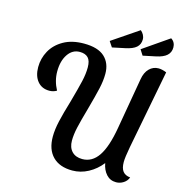

<svg xmlns="http://www.w3.org/2000/svg" viewBox="-126 -978 1046 1112"><g transform="rotate(15 397.0 -422.0)"><path d="M248 -139Q248 -181 260 -233.5Q272 -286 295 -362Q319 -448 329.5 -493.5Q340 -539 340 -578Q340 -618 323 -635.5Q306 -653 273 -653Q229 -653 202 -613Q175 -573 175 -510Q175 -454 203 -402Q183 -390 159 -390Q114 -390 88 -421.5Q62 -453 62 -506Q62 -558 87 -603.5Q112 -649 162 -677.5Q212 -706 284 -706Q368 -706 408 -669Q448 -632 448 -568Q448 -527 437 -478.5Q426 -430 403 -347Q381 -270 371 -225.5Q361 -181 361 -145Q361 -104 383.5 -80.5Q406 -57 446 -57Q505 -57 542.5 -112.5Q580 -168 600 -285L653 -591Q660 -633 683 -656Q706 -679 738 -679Q759 -679 786 -668L695 -195Q683 -131 683 -103Q683 -66 697.5 -47.5Q712 -29 742 -26Q734 -4 713.5 9Q693 22 670 22Q634 22 611 -3.5Q588 -29 581 -69Q548 -27 502.5 -2.5Q457 22 407 22Q331 22 289.5 -20Q248 -62 248 -139ZM581 -866Q592 -857 599 -844Q606 -831 606 -817Q606 -787 585.5 -769Q565 -751 521 -742L445 -726L423 -759ZM763 -866Q776 -858 782.5 -845.5Q789 -833 789 -818Q789 -788 768.5 -769.5Q748 -751 705 -742L629 -726L608 -759Z"/></g></svg>

Font: Sansita SW
Style: Italic
Weight: 400
Italic angle: -11°
Designer: Pablo Cosgaya
Foundry: Omnibus-Type
Version: Version 1.000